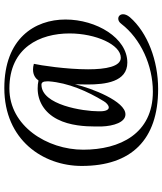

<svg xmlns="http://www.w3.org/2000/svg" viewBox="50 -796 769 910"><g transform="rotate(-90 435.0 -340.5)"><path d="M469 24C603 24 736 -26 809 -110C819 -122 823 -133 823 -142C823 -156 814 -165 802 -165C794 -165 785 -161 777 -150C707 -59 581 -1 456 -1C257 -1 181 -157 181 -331C181 -502 293 -681 471 -681C666 -681 732 -535 732 -396C732 -272 679 -153 617 -153C575 -153 562 -224 562 -308C562 -412 581 -535 588 -565C578 -568 569 -569 561 -569C534 -569 518 -556 509 -543C496 -546 484 -547 471 -547C412 -547 357 -516 325 -453C295 -395 291 -321 291 -274V-245C293 -185 312 -131 348 -131H349C410 -131 472 -289 491 -370C491 -353 490 -333 490 -311C490 -227 502 -122 594 -122C711 -122 798 -269 798 -415C798 -561 708 -705 473 -705C227 -705 104 -521 104 -338C104 -103 228 24 469 24ZM381 -210C372 -210 363 -221 363 -251V-258C363 -331 393 -529 489 -529C499 -529 505 -522 505 -502V-494C498 -402 458 -311 411 -234C404 -222 392 -210 381 -210Z"/></g></svg>

Font: Style Script
Style: Regular
Weight: 400
Designer: Robert E. Leuschke
Foundry: Robert E. Leuschke
Version: Version 1.010